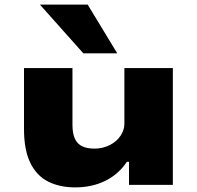

<svg xmlns="http://www.w3.org/2000/svg" viewBox="-20 -801 853 832"><path d="M306 11Q238 11 188 -14.5Q138 -40 111 -96Q84 -152 84 -242V-506H294V-260Q294 -222 305 -199Q316 -176 337.5 -166.5Q359 -157 389 -157Q426 -157 456 -172.5Q486 -188 502.5 -213Q519 -238 519 -264V-506H729V0H539V-100H530Q493 -45 435.5 -17Q378 11 306 11ZM341 -570 153 -781H360L488 -570Z"/></svg>

Font: Nunito Sans 7pt Expanded Black
Style: Regular
Weight: 900
Width: 7
Designer: Vernon Adams
Foundry: Vernon Adams
Version: Version 3.101;gftools[0.9.27]